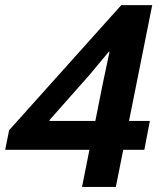

<svg xmlns="http://www.w3.org/2000/svg" viewBox="-20 -740 638 760"><path d="M334 -147H0.5L16.1 -224.6L460 -719.7H582.5L490.7 -261.2H573.2L551.3 -147H467.8L438.5 0H304.7ZM357.4 -261.2 387.7 -413.1 413.6 -535.2H410.6L335 -444.3L176.3 -265.1L175.8 -261.2Z"/></svg>

Font: Reddit Sans Chocolate
Style: Bold Italic
Weight: 700
Italic angle: -11.25°
Designer: Stephen Hutchings
Version: Version 1.013